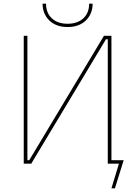

<svg xmlns="http://www.w3.org/2000/svg" viewBox="-20 -896 742 1051"><path d="M110 0H151L560 -681H570V0H590V-700H549L140 -19H130V-700H110ZM213 -876Q213 -847 223 -823.5Q233 -800 251 -783Q269 -766 294 -757Q319 -748 350 -748Q381 -748 406 -757Q431 -766 449 -783Q467 -800 477 -823.5Q487 -847 487 -876H468Q468 -825 436 -795.5Q404 -766 350 -766Q296 -766 264 -795.5Q232 -825 232 -876ZM590 135H609L657 -19H578L590 0H631Z"/></svg>

Font: Fixel Variable
Style: Regular
Weight: 100
Width: 3
Designer: AlfaBravo + MacPaw
Foundry: Kyrylo Tkachov, Marchela Mozhyna, Serhii Makarenko, Maria Weinstein, Zakhar Kryvoshyya
Version: Version 1.211